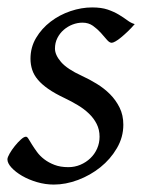

<svg xmlns="http://www.w3.org/2000/svg" viewBox="-22 -477 389 517"><path d="M340.8 -412.1Q331.1 -400.9 321.5 -391.8Q312 -382.8 303.7 -376Q295.4 -369.1 288.8 -365.5Q282.2 -361.8 278.8 -361.8Q272.5 -361.8 265.4 -370.4Q258.3 -378.9 249.3 -388.9Q240.2 -398.9 228.3 -407.5Q216.3 -416 200.2 -416Q186.5 -416 173.3 -410.9Q160.2 -405.8 149.7 -396.7Q139.2 -387.7 132.6 -374.8Q126 -361.8 126 -346.2Q126 -329.1 142.3 -310.1Q158.7 -291 198.2 -272.9Q218.3 -263.7 238.3 -251.5Q258.3 -239.3 274.2 -223.4Q290 -207.5 300 -187.3Q310.1 -167 310.1 -141.1Q310.1 -107.4 292.7 -77.9Q275.4 -48.3 248.3 -26.6Q221.2 -4.9 188 7.6Q154.8 20 123 20Q100.1 20 77.6 13.4Q55.2 6.8 37.6 -3.4Q20 -13.7 9 -25.6Q-2 -37.6 -2 -47.9Q-2 -53.2 3.9 -63.5Q9.8 -73.7 17.8 -83.7Q25.9 -93.8 34.2 -101.3Q42.5 -108.9 47.9 -108.9Q51.3 -108.9 54.9 -102.8Q58.6 -96.7 64.2 -87.6Q69.8 -78.6 77.6 -67.9Q85.4 -57.1 97.2 -48.1Q108.9 -39.1 124.8 -33Q140.6 -26.9 162.1 -26.9Q179.2 -26.9 194.6 -33.4Q210 -40 221.4 -51Q232.9 -62 239.5 -76.9Q246.1 -91.8 246.1 -108.9Q246.1 -127.9 238.3 -143.3Q230.5 -158.7 217.5 -171.1Q204.6 -183.6 187.5 -193.8Q170.4 -204.1 151.9 -212.9Q126 -225.1 108.4 -237.3Q90.8 -249.5 80.1 -262.2Q69.3 -274.9 64.7 -289.1Q60.1 -303.2 60.1 -318.8Q60.1 -349.6 75.2 -375Q90.3 -400.4 114.3 -418.7Q138.2 -437 167.7 -447Q197.3 -457 226.1 -457Q251 -457 268.1 -451.2Q285.2 -445.3 298.1 -437.5Q311 -429.7 320.8 -422.4Q330.6 -415 340.8 -412.1Z"/></svg>

Font: Gentium Plus CyrE
Style: Italic
Weight: 400
Italic angle: -8°
Designer: J. Victor Gaultney, Annie Olsen, Iska Routamaa, Becca Hirsbrunner
Foundry: SIL International
Version: Version 5.000